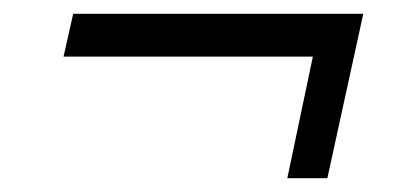

<svg xmlns="http://www.w3.org/2000/svg" viewBox="-20 -384 602 278"><path d="M506 -364 454 -126H396L433 -302H72L86 -364Z"/></svg>

Font: Raleway
Style: Italic
Weight: 400
Italic angle: -12°
Designer: Matt McInerney, Pablo Impallari, Rodrigo Fuenzalida
Foundry: Matt McInerney, Pablo Impallari, Rodrigo Fuenzalida
Version: Version 4.026